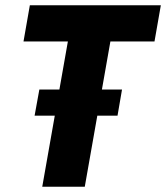

<svg xmlns="http://www.w3.org/2000/svg" viewBox="-20 -707 629 727"><path d="M140 0 237 -550H69L93 -687H589L565 -550H398L301 0ZM111 -269 129 -368H442L425 -269Z"/></svg>

Font: Archivo Condensed ExtraBold
Style: Italic
Weight: 800
Width: 3
Italic angle: -10°
Designer: Hector Gatti
Foundry: Omnibus-Type
Version: Version 2.001